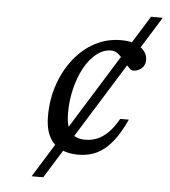

<svg xmlns="http://www.w3.org/2000/svg" viewBox="-50 -728 685 774"><g transform="rotate(5 292.0 -341.0)"><path d="M106.5 0 530 -682.5H577.5L153.5 0ZM383 -533Q350 -533 322 -510.2Q294 -487.5 273.5 -449.5Q253 -411.5 241.8 -364.5Q230.5 -317.5 230.5 -269Q230.5 -211.5 250.2 -188.5Q270 -165.5 309 -165.5Q333.5 -165.5 356.2 -174.5Q379 -183.5 400.5 -204.8Q422 -226 442 -261.5H477Q451 -204.5 422.5 -169.8Q394 -135 361 -119Q328 -103 286.5 -103Q221 -103 186 -138.8Q151 -174.5 151 -247.5Q151 -316.5 171.8 -376.2Q192.5 -436 228.8 -481.5Q265 -527 313.5 -552.5Q362 -578 417.5 -578Q470.5 -578 498 -557Q525.5 -536 525.5 -507Q525.5 -485.5 511 -473Q496.5 -460.5 477.5 -460Q469.5 -459.5 459.2 -470.2Q449 -481 436 -496.5Q423 -512.5 410 -522.8Q397 -533 383 -533Z"/></g></svg>

Font: Newsreader 14pt
Style: Italic
Weight: 400
Italic angle: -17°
Designer: Hugues Gentile
Foundry: Production Type
Version: Version 1.003